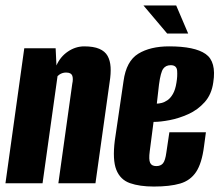

<svg xmlns="http://www.w3.org/2000/svg" viewBox="-23 -672 805 704"><path d="M-3 0 66 -495H181L184 -432Q198 -464 226 -483Q254 -502 286 -502Q320 -502 341 -493Q362 -484 371.5 -467Q381 -450 382.5 -426Q384 -402 379 -371L327 0H191L242 -365Q244 -374 244 -381.5Q244 -389 242 -394.5Q240 -400 234.5 -403Q229 -406 219 -406Q212 -406 206 -404Q200 -402 195.5 -399Q191 -396 188 -393L133 0Z M541 12Q489 12 453.5 -0.5Q418 -13 403.5 -49.5Q389 -86 398 -157L430 -375Q440 -448 484 -475Q528 -502 597 -502Q691 -502 731 -474Q771 -446 759 -370Q753 -326 727.5 -297.5Q702 -269 667.5 -253.5Q633 -238 599 -231.5Q565 -225 540 -225L526 -117Q522 -87 527.5 -75Q533 -63 550 -63Q566 -63 574.5 -73Q583 -83 587 -113L598 -187H732L725 -135Q717 -73 696 -41.5Q675 -10 637.5 1Q600 12 541 12ZM552 -292Q559 -292 569.5 -294.5Q580 -297 591 -304.5Q602 -312 611 -327.5Q620 -343 624 -369Q628 -392 626.5 -412.5Q625 -433 603 -433Q585 -433 575.5 -420Q566 -407 560 -362ZM590 -549 503 -652H623L667 -549Z"/></svg>

Font: Alumni Sans ExtraBold
Style: Italic
Weight: 800
Italic angle: -8°
Designer: Robert E. Leuschke
Foundry: Robert E. Leuschke
Version: Version 1.016